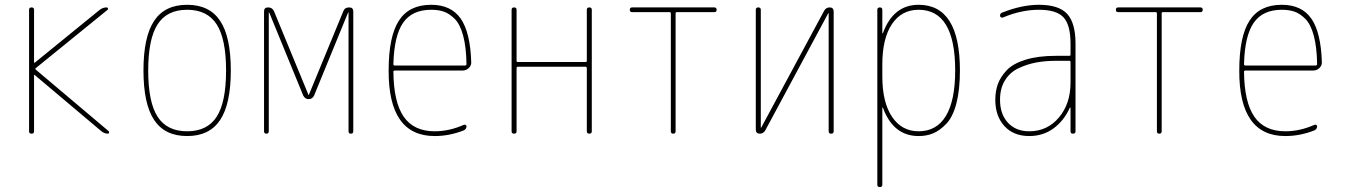

<svg xmlns="http://www.w3.org/2000/svg" viewBox="-20 -550 5540 790"><path d="M99.6 -9.8V-509.8Q99.6 -519.5 109.9 -519.5Q120.1 -519.5 120.1 -509.8V-293Q120.1 -292 121.1 -292H123L390.6 -509.8Q403.3 -519.5 418.9 -519.5Q422.9 -519.5 424.3 -515.6Q425.8 -511.7 422.9 -509.8L127 -269.5Q124 -266.6 127 -263.7L427.7 -9.8Q429.7 -7.8 428.7 -3.9Q427.7 0 423.8 0Q410.2 0 397.5 -9.8L123 -241.2Q122.1 -242.2 121.1 -242.2Q120.1 -242.2 120.1 -241.2V-9.8Q120.1 0 109.9 0Q99.6 0 99.6 -9.8Z M871.6 -449.7Q833 -509.8 750 -509.8Q667 -509.8 628.4 -449.7Q589.8 -389.6 589.8 -259.8Q589.8 -129.9 628.4 -69.8Q667 -9.8 750 -9.8Q833 -9.8 871.6 -69.8Q910.2 -129.9 910.2 -259.8Q910.2 -389.6 871.6 -449.7ZM885.7 -56.2Q841.8 9.8 750 9.8Q658.2 9.8 614.3 -56.2Q570.3 -122.1 570.3 -260.3Q570.3 -398.4 614.3 -464.4Q658.2 -530.3 750 -530.3Q841.8 -530.3 885.7 -464.4Q929.7 -398.4 929.7 -260.3Q929.7 -122.1 885.7 -56.2Z M1066.4 -9.8V-502.9Q1066.4 -519.5 1083 -519.5Q1100.6 -519.5 1107.4 -503.9L1249 -160.2Q1249 -159.2 1250 -159.2Q1251 -159.2 1251 -160.2L1392.6 -503.9Q1398.4 -519.5 1417 -519.5Q1433.6 -519.5 1433.6 -502.9V-9.8Q1433.6 0 1423.8 0Q1414.1 0 1414.1 -9.8V-498Q1414.1 -499 1413.1 -499Q1412.1 -499 1412.1 -498L1272.5 -157.2Q1265.6 -142.6 1250.5 -142.1Q1235.4 -141.6 1227.5 -157.2L1087.9 -498Q1087.9 -499 1086.9 -499Q1085.9 -499 1085.9 -498V-9.8Q1085.9 0 1076.2 0Q1066.4 0 1066.4 -9.8Z M1753.9 -509.8Q1675.8 -509.8 1638.7 -456.5Q1601.6 -403.3 1598.6 -286.1Q1598.6 -280.3 1604.5 -280.3H1892.6Q1898.4 -280.3 1899.4 -285.2Q1898.4 -356.4 1885.7 -403.3Q1873 -450.2 1851.1 -472.2Q1829.1 -494.1 1806.6 -502Q1784.2 -509.8 1753.9 -509.8ZM1768.6 9.8Q1578.1 9.8 1579.1 -259.8Q1579.1 -399.4 1621.1 -464.8Q1663.1 -530.3 1753.9 -530.3Q1835.9 -530.3 1875.5 -473.6Q1915 -417 1918.9 -294.9Q1919.9 -281.2 1909.2 -270.5Q1898.4 -259.8 1883.8 -259.8H1604.5Q1599.6 -259.8 1598.6 -255.9Q1599.6 -129.9 1641.1 -69.8Q1682.6 -9.8 1768.6 -9.8Q1828.1 -9.8 1887.7 -36.1Q1891.6 -38.1 1895.5 -36.1Q1899.4 -34.2 1899.4 -30.3Q1899.4 -19.5 1888.7 -13.7Q1829.1 9.8 1768.6 9.8Z M2085 -9.8V-509.8Q2085 -519.5 2095.2 -519.5Q2105.5 -519.5 2105.5 -509.8V-299.8Q2105.5 -294.9 2110.4 -294.9H2389.6Q2394.5 -294.9 2394.5 -299.8V-509.8Q2394.5 -519.5 2404.8 -519.5Q2415 -519.5 2415 -509.8V-9.8Q2415 0 2404.8 0Q2394.5 0 2394.5 -9.8V-269.5Q2394.5 -274.4 2389.6 -275.4H2110.4Q2105.5 -275.4 2105.5 -269.5V-9.8Q2105.5 0 2095.2 0Q2085 0 2085 -9.8Z M2581.1 -500Q2571.3 -500 2571.3 -509.8Q2571.3 -519.5 2581.1 -519.5H2918.9Q2928.7 -519.5 2928.7 -509.8Q2928.7 -500 2918.9 -500H2764.6Q2759.8 -500 2759.8 -495.1V-9.8Q2759.8 0 2750 0Q2740.2 0 2740.2 -9.8V-495.1Q2740.2 -500 2735.4 -500Z M3106.4 0Q3090.8 0 3089.8 -15.6V-509.8Q3089.8 -519.5 3100.1 -519.5Q3110.4 -519.5 3110.4 -509.8V-25.4Q3110.4 -24.4 3111.3 -24.4Q3112.3 -24.4 3112.3 -25.4L3371.1 -505.9Q3378.9 -519.5 3393.6 -519.5Q3409.2 -519.5 3410.2 -503.9V-9.8Q3410.2 0 3399.9 0Q3389.6 0 3389.6 -9.8V-495.1Q3389.6 -496.1 3388.7 -496.1Q3387.7 -496.1 3387.7 -495.1L3128.9 -13.7Q3121.1 0 3106.4 0Z M3610.4 -285.2V-235.4Q3610.4 -128.9 3650.4 -69.3Q3690.4 -9.8 3759.8 -9.8Q3834 -9.8 3872.1 -73.2Q3910.2 -136.7 3910.2 -259.8Q3910.2 -509.8 3759.8 -509.8Q3689.5 -509.8 3649.9 -450.7Q3610.4 -391.6 3610.4 -285.2ZM3589.8 210V-509.8Q3589.8 -519.5 3600.1 -519.5Q3610.4 -519.5 3610.4 -509.8V-414.1Q3610.4 -413.1 3611.3 -413.1Q3613.3 -413.1 3613.3 -415Q3656.2 -530.3 3759.8 -530.3Q3929.7 -530.3 3929.7 -259.8Q3929.7 -179.7 3915 -124Q3900.4 -68.4 3873.5 -40.5Q3846.7 -12.7 3819.8 -1.5Q3793 9.8 3759.8 9.8Q3656.2 9.8 3613.3 -105.5Q3613.3 -107.4 3611.3 -107.4Q3610.4 -107.4 3610.4 -106.4V210Q3610.4 219.7 3600.1 219.7Q3589.8 219.7 3589.8 210Z M4384.8 -210V-294.9Q4384.8 -299.8 4379.9 -299.8H4325.2Q4281.2 -299.8 4244.1 -293Q4207 -286.1 4171.4 -269.5Q4135.7 -252.9 4115.2 -219.7Q4094.7 -186.5 4094.7 -139.6Q4094.7 -80.1 4127.4 -44.9Q4160.2 -9.8 4214.8 -9.8Q4289.1 -9.8 4336.9 -66.4Q4384.8 -123 4384.8 -210ZM4379.9 -320.3Q4384.8 -320.3 4384.8 -325.2V-370.1Q4384.8 -447.3 4356 -478.5Q4327.1 -509.8 4254.9 -509.8Q4181.6 -509.8 4105.5 -477.5Q4101.6 -476.6 4098.1 -479Q4094.7 -481.4 4094.7 -485.4Q4094.7 -496.1 4105.5 -499Q4185.5 -530.3 4254.9 -530.3Q4335.9 -530.3 4370.6 -493.2Q4405.3 -456.1 4405.3 -370.1V-9.8Q4405.3 0 4395 0Q4384.8 0 4384.8 -9.8V-106.4Q4384.8 -107.4 4383.8 -107.4Q4381.8 -107.4 4381.8 -106.4Q4357.4 -52.7 4314.5 -21.5Q4271.5 9.8 4214.8 9.8Q4150.4 9.8 4112.8 -31.2Q4075.2 -72.3 4075.2 -139.6Q4075.2 -173.8 4085.4 -203.1Q4095.7 -232.4 4121.6 -260.3Q4147.5 -288.1 4199.2 -304.2Q4251 -320.3 4325.2 -320.3Z M4581.1 -500Q4571.3 -500 4571.3 -509.8Q4571.3 -519.5 4581.1 -519.5H4918.9Q4928.7 -519.5 4928.7 -509.8Q4928.7 -500 4918.9 -500H4764.6Q4759.8 -500 4759.8 -495.1V-9.8Q4759.8 0 4750 0Q4740.2 0 4740.2 -9.8V-495.1Q4740.2 -500 4735.4 -500Z M5253.9 -509.8Q5175.8 -509.8 5138.7 -456.5Q5101.6 -403.3 5098.6 -286.1Q5098.6 -280.3 5104.5 -280.3H5392.6Q5398.4 -280.3 5399.4 -285.2Q5398.4 -356.4 5385.7 -403.3Q5373 -450.2 5351.1 -472.2Q5329.1 -494.1 5306.6 -502Q5284.2 -509.8 5253.9 -509.8ZM5268.6 9.8Q5078.1 9.8 5079.1 -259.8Q5079.1 -399.4 5121.1 -464.8Q5163.1 -530.3 5253.9 -530.3Q5335.9 -530.3 5375.5 -473.6Q5415 -417 5418.9 -294.9Q5419.9 -281.2 5409.2 -270.5Q5398.4 -259.8 5383.8 -259.8H5104.5Q5099.6 -259.8 5098.6 -255.9Q5099.6 -129.9 5141.1 -69.8Q5182.6 -9.8 5268.6 -9.8Q5328.1 -9.8 5387.7 -36.1Q5391.6 -38.1 5395.5 -36.1Q5399.4 -34.2 5399.4 -30.3Q5399.4 -19.5 5388.7 -13.7Q5329.1 9.8 5268.6 9.8Z"/></svg>

Font: Rounded Mgen+ 1m thin
Style: Regular
Weight: 100
Designer: [Source Han Sans]
Ryoko NISHIZUKA  (kana & ideographs); Paul D. Hunt (Latin, Greek & Cyrillic); Wenlong ZHANG  (bopomofo
Version: Version 1.059.20150602